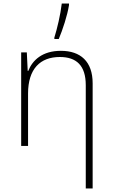

<svg xmlns="http://www.w3.org/2000/svg" viewBox="-20 -827 640 1088"><path d="M288 -614V-606H313C335 -658 362 -740 371 -798V-807H330C323 -745 304 -665 288 -614ZM100 0H139V-297C139 -437 208 -504 319 -504C413 -504 466 -456 466 -344V241H505V-355C505 -479 436 -539 325 -539C220 -539 164 -486 140 -425H137L132 -530H100Z"/></svg>

Font: Noto Sans Mono ExtraLight
Style: Regular
Weight: 200
Designer: Monotype Design Team
Foundry: Monotype Imaging Inc.
Version: Version 2.014